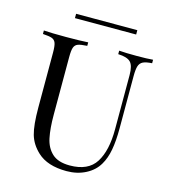

<svg xmlns="http://www.w3.org/2000/svg" viewBox="-105 -765 759 860"><g transform="rotate(15 275.0 -335.0)"><path d="M528.2 -554.8Q500 -553.2 486.3 -546.4Q472.6 -539.5 467.7 -523.8Q462.9 -508.1 462.9 -477.4V-234.7Q462.9 -176.6 455.2 -135.1Q447.6 -93.5 429.8 -63.7Q409.7 -29 370.6 -8.9Q331.5 11.3 282.3 11.3Q193.5 11.3 146.8 -32.3Q111.3 -65.3 99.2 -107.3Q87.1 -149.2 87.1 -232.3V-485.5Q87.1 -516.1 82.3 -529.8Q77.4 -543.5 64.1 -548.4Q50.8 -553.2 21.8 -554.8V-571Q55.6 -568.5 125 -568.5Q190.3 -568.5 227.4 -571V-554.8Q198.4 -553.2 185.1 -548.4Q171.8 -543.5 166.9 -529.8Q162.1 -516.1 162.1 -485.5V-218.5Q162.1 -154 171 -111.3Q179.8 -68.5 207.7 -42.7Q235.5 -16.9 289.5 -16.9Q375 -16.9 409.7 -71.8Q444.4 -126.6 444.4 -225.8V-477.4Q444.4 -521 428.6 -537.1Q412.9 -553.2 371 -554.8V-571Q400 -568.5 453.2 -568.5Q501.6 -568.5 528.2 -571ZM425.8 -660.5H141.9V-680.6H425.8Z"/></g></svg>

Font: Playfair Display
Style: Regular
Weight: 400
Designer: Claus Eggers Sørensen
Foundry: Claus Eggers Sørensen
Version: Version 1.005; ttfautohint (v1.2) -l 10 -r 42 -G 200 -x 21 -